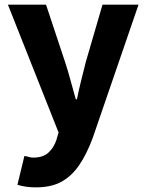

<svg xmlns="http://www.w3.org/2000/svg" viewBox="-20 -584 629 826"><path d="M135 222Q109 222 90.5 219Q72 216 55 211L85 87Q93 88 103 91Q113 94 123 94Q165 94 188.5 72.5Q212 51 223 17L232 -14L14 -564H178L260 -317Q273 -278 283.5 -238Q294 -198 306 -157H311Q319 -197 329 -237Q339 -277 349 -317L421 -564H576L379 9Q353 79 321 126Q289 173 245 197.5Q201 222 135 222Z"/></svg>

Font: Noto Sans JP Thin ExtraBold
Style: Regular
Weight: 800
Version: Version 2.004-H2;hotconv 1.0.118;makeotfexe 2.5.65603